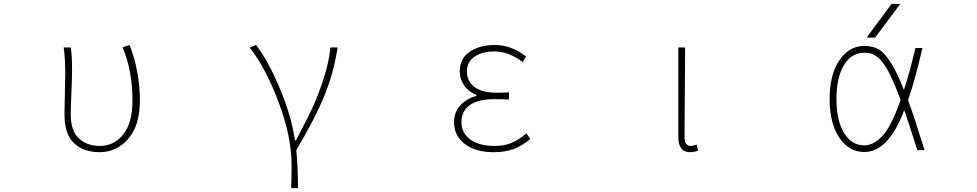

<svg xmlns="http://www.w3.org/2000/svg" viewBox="-20 -772 5040 990"><path d="M493.2 12.7Q411.1 12.7 361.8 -33.7Q312.5 -80.1 312.5 -182.6Q312.5 -218.8 314.5 -290Q316.4 -361.3 316.4 -396.5Q316.4 -466.8 308.6 -527.3H344.7Q351.6 -489.3 351.6 -409.2Q351.6 -372.1 348.1 -292.5Q344.7 -212.9 344.7 -183.6Q344.7 -96.7 386.7 -58.1Q428.7 -19.5 495.1 -19.5Q568.4 -19.5 615.7 -79.1Q663.1 -138.7 663.1 -253.9Q663.1 -405.3 612.3 -528.3L648.4 -540Q701.2 -402.3 701.2 -252.9Q701.2 -126 641.6 -56.6Q582 12.7 493.2 12.7Z M1516.6 198.2H1481.4Q1483.4 147.5 1483.4 78.1Q1483.4 -68.4 1416 -246.6Q1348.6 -424.8 1267.6 -526.4L1300.8 -540Q1365.2 -454.1 1423.8 -314Q1482.4 -173.8 1501 -47.9H1505.9Q1555.7 -142.6 1586.4 -206.5Q1617.2 -270.5 1647 -360.8Q1676.8 -451.2 1683.6 -527.3H1720.7Q1701.2 -397.5 1652.8 -278.8Q1604.5 -160.2 1507.8 2Q1516.6 91.8 1516.6 198.2Z M2525.4 12.7Q2431.6 12.7 2376.5 -29.8Q2321.3 -72.3 2321.3 -140.6Q2321.3 -195.3 2354.5 -230Q2387.7 -264.6 2436.5 -277.3V-282.2Q2395.5 -298.8 2373 -331.5Q2350.6 -364.3 2350.6 -405.3Q2350.6 -469.7 2401.9 -504.9Q2453.1 -540 2531.2 -540Q2617.2 -540 2692.4 -480.5L2674.8 -452.1Q2603.5 -506.8 2529.3 -506.8Q2467.8 -506.8 2427.7 -480.5Q2387.7 -454.1 2387.7 -403.3Q2387.7 -353.5 2426.3 -323.7Q2464.8 -293.9 2544.9 -293.9Q2577.1 -293.9 2604.5 -295.9V-258.8Q2573.2 -260.7 2528.3 -260.7Q2445.3 -260.7 2402.3 -230Q2359.4 -199.2 2359.4 -142.6Q2359.4 -85.9 2405.3 -52.7Q2451.2 -19.5 2529.3 -19.5Q2578.1 -19.5 2615.2 -34.2Q2652.3 -48.8 2694.3 -84L2714.8 -55.7Q2669.9 -18.6 2627 -2.9Q2584 12.7 2525.4 12.7Z M3538.1 12.7Q3477.5 12.7 3477.5 -66.4V-527.3H3512.7Q3512.7 -472.7 3511.7 -378.4Q3510.7 -284.2 3510.3 -206.5Q3509.8 -128.9 3509.8 -58.6Q3509.8 -40 3518.6 -29.8Q3527.3 -19.5 3541 -19.5Q3549.8 -19.5 3572.3 -26.4L3579.1 3.9Q3561.5 12.7 3538.1 12.7Z M4642.6 -204.1Q4601.6 -95.7 4550.3 -42Q4499 11.7 4436.5 11.7Q4357.4 11.7 4307.6 -62Q4257.8 -135.7 4257.8 -261.7Q4257.8 -387.7 4308.1 -461.4Q4358.4 -535.2 4436.5 -535.2Q4479.5 -535.2 4510.3 -518.1Q4541 -501 4575.2 -445.8Q4609.4 -390.6 4640.6 -308.6Q4668 -387.7 4700.2 -524.4H4736.3Q4698.2 -358.4 4662.1 -255.9Q4696.3 -163.1 4747.1 2H4710Q4664.1 -143.6 4642.6 -204.1ZM4624 -256.8Q4594.7 -335 4569.8 -385.7Q4544.9 -436.5 4522.5 -460.4Q4500 -484.4 4481.4 -492.2Q4462.9 -500 4436.5 -500Q4370.1 -500 4331.5 -436Q4293 -372.1 4293 -261.7Q4293 -151.4 4332 -86.9Q4371.1 -22.5 4436.5 -22.5Q4484.4 -22.5 4529.8 -70.8Q4575.2 -119.1 4624 -256.8ZM4492.2 -578.1H4448.2L4577.1 -752H4622.1Z"/></svg>

Font: GenEi Gothic M ExtraLight
Style: Regular
Weight: 200
Designer: o_tamon (Modified); [Source Han Sans]
Ryoko NISHIZUKA  (kana & ideographs); Paul D. Hunt (Latin, Greek & Cyrillic); Wenl
Version: Version 1.1a;Original Version 1.004